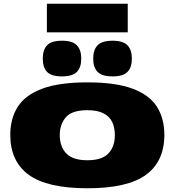

<svg xmlns="http://www.w3.org/2000/svg" viewBox="-20 -998 935 1028"><path d="M35 -276Q35 -363 75 -426Q115 -489 205.5 -523Q296 -557 448 -557Q600 -557 690.5 -523Q781 -489 820.5 -426Q860 -363 860 -276Q860 -134 761.5 -62Q663 10 448 10Q233 10 134 -62Q35 -134 35 -276ZM300 -275Q300 -213 335 -176.5Q370 -140 448 -140Q526 -140 560.5 -176.5Q595 -213 595 -275Q595 -313 581.5 -343Q568 -373 535.5 -390.5Q503 -408 448 -408Q365 -408 332.5 -370Q300 -332 300 -275ZM583 -589Q526 -589 502.5 -613Q479 -637 479 -684Q479 -731 502.5 -755.5Q526 -780 583 -780Q639 -780 662.5 -755.5Q686 -731 686 -684Q686 -637 662.5 -613Q639 -589 583 -589ZM312 -589Q255 -589 232 -613Q209 -637 209 -684Q209 -731 232 -755.5Q255 -780 312 -780Q368 -780 391.5 -755.5Q415 -731 415 -684Q415 -637 391.5 -613Q368 -589 312 -589ZM231 -825V-978H664V-825Z"/></svg>

Font: Georama Extra Expanded ExtraBold
Style: Regular
Weight: 800
Width: 8
Designer: Jean-Baptiste Levee
Foundry: Production Type
Version: Version 1.000